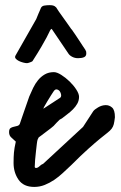

<svg xmlns="http://www.w3.org/2000/svg" viewBox="-20 -737 475 753"><path d="M430.7 -277.3Q428.7 -259.8 426.3 -250Q423.8 -240.2 418 -232.4Q412.1 -224.6 401.4 -216.3Q390.6 -208 372.1 -192.9Q353.5 -177.7 326.2 -153.3Q298.8 -128.9 259.8 -89.8Q244.1 -75.2 227.5 -59.6Q210.9 -43.9 192.9 -31.7Q174.8 -19.5 155.3 -11.7Q135.7 -3.9 114.3 -3.9Q72.3 -3.9 52.7 -32.2Q33.2 -60.5 33.2 -97.7Q33.2 -122.1 34.7 -138.7Q36.1 -155.3 42 -181.6Q31.2 -191.4 23.4 -198.7Q15.6 -206.1 15.6 -218.8Q15.6 -230.5 21 -234.4Q26.4 -238.3 33.7 -239.7Q41 -241.2 47.9 -243.2Q54.7 -245.1 57.6 -251Q59.6 -256.8 64.9 -272.5Q70.3 -288.1 76.2 -305.2Q82 -322.3 87.4 -337.4Q92.8 -352.5 94.7 -358.4Q101.6 -375 109.9 -392.1Q118.2 -409.2 129.4 -422.9Q140.6 -436.5 155.8 -445.3Q170.9 -454.1 191.4 -454.1Q203.1 -454.1 220.2 -443.4Q237.3 -432.6 252.9 -417.5Q268.6 -402.3 279.3 -385.7Q290 -369.1 290 -357.4Q290 -342.8 283.2 -330.6Q276.4 -318.4 266.1 -308.1Q255.9 -297.9 244.1 -289.1Q232.4 -280.3 222.7 -272.5Q221.7 -272.5 218.8 -270.5Q215.8 -268.6 213.9 -267.6Q212.9 -266.6 209.5 -263.2Q206.1 -259.8 202.1 -255.9Q198.2 -252 194.8 -248Q191.4 -244.1 190.4 -243.2Q187.5 -240.2 179.2 -233.9Q170.9 -227.5 161.1 -220.2Q151.4 -212.9 143.1 -206.5Q134.8 -200.2 131.8 -198.2L127.9 -190.4Q126 -186.5 124.5 -173.3Q123 -160.2 121.1 -143.6Q119.1 -127 117.7 -109.9Q116.2 -92.8 116.2 -82Q116.2 -81.1 117.2 -80.1Q119.1 -78.1 120.1 -78.1Q127.9 -78.1 134.8 -85Q141.6 -91.8 149.4 -94.7L305.7 -239.3L345.7 -300.8Q350.6 -307.6 364.7 -315.9Q378.9 -324.2 393.6 -324.7Q408.2 -325.2 419.4 -315.4Q430.7 -305.7 430.7 -277.3ZM215.8 -353.5Q220.7 -357.4 219.7 -365.2Q218.8 -373 214.4 -378.9Q210 -384.8 203.1 -386.2Q196.3 -387.7 190.4 -378.9Q187.5 -375 180.2 -363.3Q172.9 -351.6 165.5 -339.4Q158.2 -327.1 153.3 -318.4Q148.4 -309.6 151.4 -311.5ZM122.1 -662.1Q123 -664.1 125.5 -670.4Q127.9 -676.8 130.9 -683.6Q133.8 -690.4 136.7 -696.8Q139.6 -703.1 140.6 -706.1Q144.5 -713.9 154.8 -715.3Q165 -716.8 174.8 -716.8Q182.6 -716.8 188.5 -715.3Q194.3 -713.9 200.2 -708Q203.1 -703.1 211.4 -690.9Q219.7 -678.7 229.5 -665.5Q239.3 -652.3 247.6 -640.1Q255.9 -627.9 258.8 -624Q259.8 -623 262.7 -619.6Q265.6 -616.2 265.6 -615.2Q268.6 -611.3 275.4 -601.1Q282.2 -590.8 290 -579.1Q297.9 -567.4 304.7 -556.6Q311.5 -545.9 314.5 -542Q317.4 -537.1 317.9 -534.7Q318.4 -532.2 318.4 -527.3Q318.4 -516.6 309.6 -512.7Q300.8 -508.8 286.1 -508.8Q273.4 -508.8 263.2 -514.2Q252.9 -519.5 248 -527.3L182.6 -624L178.7 -621.1Q175.8 -617.2 172.9 -610.4Q169.9 -603.5 162.6 -589.8Q155.3 -576.2 142.6 -554.2Q129.9 -532.2 107.4 -497.1Q105.5 -495.1 97.2 -492.2Q88.9 -489.3 85.9 -489.3Q80.1 -489.3 70.8 -491.7Q61.5 -494.1 53.7 -498Q45.9 -502 41.5 -507.3Q37.1 -512.7 41 -519.5Z"/></svg>

Font: Covered By Your Grace
Style: Regular
Weight: 400
Designer: Kimberly Geswein
Foundry: Kimberly Geswein
Version: Version 1.0